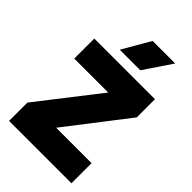

<svg xmlns="http://www.w3.org/2000/svg" viewBox="-272 -1034 1134 1134"><g transform="rotate(45 295.0 -467.0)"><path d="M36 0V-153L331.5 -532.5H48V-700H554.5V-548L261 -168H557V0ZM201 -759.5 301.5 -933.5H490L372.5 -759.5Z"/></g></svg>

Font: Geologica ExtraBold
Style: Regular
Weight: 800
Designer: Sindre Bremnes, Frode Helland
Foundry: Monokrom Skriftforlag AS
Version: Version 1.010;gftools[0.9.28]